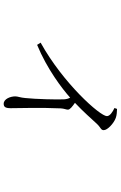

<svg xmlns="http://www.w3.org/2000/svg" viewBox="173 -769 654 1040"><g transform="rotate(90 500.0 -249.0)"><path d="M565 -542C587 -532 609 -517 609 -501C609 -464 431 -264 211 -142L223 -123C354 -177 461 -259 509 -302C515 -291 517 -282 518 -269C520 -235 517 -112 511 -59C509 -33 502 -18 502 -5C502 22 516 58 542 58C559 58 566 49 566 20C566 -25 562 -140 567 -251C568 -270 574 -280 574 -290C574 -301 557 -314 537 -328C587 -375 622 -416 651 -447C672 -469 685 -468 685 -484C685 -504 649 -538 619 -549C602 -555 587 -555 570 -556Z"/></g></svg>

Font: Noto Serif JP Light
Style: Regular
Weight: 300
Designer: Ryoko NISHIZUKA 西塚涼子 (kana & ideographs); Frank Grießhammer (Latin, Greek & Cyrillic); Wenlong ZHANG 张文龙 (bopomofo); San
Foundry: Adobe
Version: Version 2.001;hotconv 1.1.0;makeotfexe 2.6.0